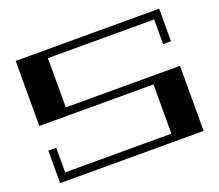

<svg xmlns="http://www.w3.org/2000/svg" viewBox="-116 -860 1172 1026"><g transform="rotate(-20 470.0 -347.5)"><path d="M878 -695V-510H833V-650H229V-370H878V0H62V-185H107V-45H711V-325H62V-695Z"/></g></svg>

Font: Geostar Fill
Style: Regular
Weight: 400
Designer: Joe Prince
Foundry: Joe Prince
Version: Version 1.002